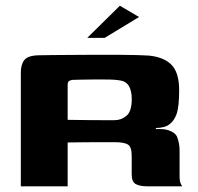

<svg xmlns="http://www.w3.org/2000/svg" viewBox="-20 -654 694 674"><path d="M348.3 -154.9Q348.3 -154.9 328.6 -154.9Q308.8 -154.9 279 -154.6Q249.2 -154.3 217.5 -153.9V0H53.1V-398.9Q53.1 -427.9 65.9 -443.8Q78.8 -459.7 118.7 -460Q133.7 -460.3 164 -460.7Q194.2 -461 233 -461.2Q271.8 -461.3 313.4 -461.7Q355.1 -462 393.2 -461.7Q431.3 -461.3 459.8 -460.7Q488.2 -460 501.2 -459Q555.3 -454 582.1 -426.4Q608.9 -398.9 608.9 -337Q608.9 -281.2 600.5 -255.4Q592 -229.6 572.9 -216.3Q566.4 -211.2 554 -207.9Q541.5 -204.7 527.2 -204.7V-200.9Q534 -200.9 542.5 -200.9Q551 -200.9 556.8 -200.2Q594.8 -193.2 602.6 -171.3Q610.4 -149.4 610.4 -125.4V-36.6Q610.4 -18.2 614.4 -9.6Q618.3 -1 619.3 0H496.5Q470.9 0 456.6 -7.8Q442.3 -15.6 442.3 -42V-107.6Q442.3 -138.6 428.8 -146.8Q415.3 -154.9 381.3 -154.9ZM217.5 -233.4Q227.6 -233.4 250.4 -232.9Q273.2 -232.4 299.9 -232.3Q326.7 -232.1 349.5 -232.1Q372.3 -232.1 382.1 -232.1Q405.9 -232.1 424.2 -247.7Q442.5 -263.3 442.5 -306Q442.5 -335.5 432.1 -352.6Q421.6 -369.6 398.1 -372.2Q383.7 -374.6 360.2 -374.9Q336.8 -375.2 311.5 -375Q286.2 -374.9 265.3 -374.4Q244.3 -373.9 234.2 -373.6Q232.2 -373.6 224.8 -370.9Q217.5 -368.3 217.5 -356.2ZM286.2 -521 400.8 -633.9 468.1 -594.3 347.3 -521Z"/></svg>

Font: Genos Thin
Style: Regular
Weight: 100
Designer: Robert E. Leuschke
Foundry: Robert E. Leuschke
Version: Version 1.010